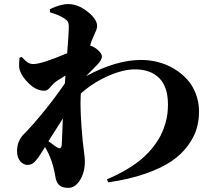

<svg xmlns="http://www.w3.org/2000/svg" viewBox="-20 -849 1040 935"><path d="M223.1 -789.1V-804.2Q273.9 -829.1 312 -829.1Q360.4 -829.1 406.7 -792Q453.1 -754.9 453.1 -722.2Q453.1 -713.9 449.2 -703.4Q445.3 -692.9 438 -677.2Q430.7 -661.6 426.8 -651.9Q425.8 -649.4 418.9 -627Q421.4 -626.5 432.1 -622.1Q449.2 -613.8 462.6 -599.6Q476.1 -585.4 476.1 -576.2Q477.1 -557.1 453.1 -533.2Q418.9 -499 398.9 -478Q545.4 -557.1 667 -557.1Q709.5 -557.1 750.2 -546.6Q791 -536.1 826.9 -514.6Q862.8 -493.2 890.1 -463.6Q917.5 -434.1 933.3 -393.1Q949.2 -352.1 949.2 -305.2Q949.2 -261.2 937.3 -221.2Q925.3 -181.2 894.5 -139.2Q863.8 -97.2 815.2 -64Q766.6 -30.8 687.7 -3.2Q608.9 24.4 506.8 39.1L501 23.9Q555.2 1.5 599.9 -25.6Q644.5 -52.7 674.8 -79.3Q705.1 -106 727.8 -135.7Q750.5 -165.5 763.7 -191.9Q776.9 -218.3 784.9 -246.3Q793 -274.4 795.4 -295.9Q797.9 -317.4 797.9 -339.8Q797.9 -425.8 755.6 -468.5Q713.4 -511.2 636.2 -511.2Q579.6 -511.2 506.1 -478.8Q432.6 -446.3 374 -394L373 -384.8Q368.7 -313 382.8 -161.1Q384.8 -143.6 387.5 -122.8Q390.1 -102.1 391.6 -88.9Q393.1 -75.7 393.1 -62Q393.1 -8.8 369.4 28.6Q345.7 65.9 313 65.9Q282.2 65.9 268.1 52.2Q253.9 38.6 250 13.2Q236.3 -72.3 199.2 -132.8L185.1 -110.8Q174.8 -93.8 169.2 -85.7Q163.6 -77.6 154.3 -66.7Q145 -55.7 136 -51Q127 -46.4 116.2 -45.9Q95.2 -44.9 79.1 -63.2Q63 -81.5 63 -112.8Q63 -162.6 96.2 -195.8Q136.2 -235.8 192.1 -304.2Q248 -372.6 295.9 -442.9Q297.4 -460.9 298.8 -481Q258.8 -457 246.1 -446.8Q239.3 -441.4 230.2 -430.4Q221.2 -419.4 213.4 -413.3Q205.6 -407.2 194.8 -407.2Q158.2 -407.2 122.3 -440.7Q86.4 -474.1 75.2 -511.2Q70.8 -526.4 75.2 -567.9L85.9 -571.8Q103 -552.7 114.5 -544.9Q126 -537.1 143.1 -537.1Q182.6 -537.1 307.1 -589.8Q314.9 -682.6 314.9 -721.2Q314.9 -736.3 309.6 -744.4Q304.2 -752.4 290 -761.2Q265.1 -776.9 223.1 -789.1ZM253.9 -133.8Q262.2 -127 270 -127Q279.3 -127 280.8 -146Q281.2 -157.2 283.2 -200.4Q285.2 -243.7 286.1 -272Q218.3 -165 215.8 -161.1Q223.1 -156.2 230.7 -150.6Q238.3 -145 245.1 -140.1Q252 -135.3 253.9 -133.8Z"/></svg>

Font: Noto Serif JP Black
Style: Regular
Weight: 900
Designer: Ryoko NISHIZUKA  (kana & ideographs); Frank Grießhammer (Latin, Greek & Cyrillic); Wenlong ZHANG  (bopomofo); Sandoll Co
Foundry: Adobe Systems Incorporated
Version: Version 1.001;PS 1.001;hotconv 16.6.54;makeotf.lib2.5.65590